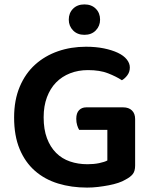

<svg xmlns="http://www.w3.org/2000/svg" viewBox="-20 -835 692 871"><path d="M593 -84Q593 -59 582.5 -45.5Q572 -32 549 -20Q536 -12 516.5 -5.5Q497 1 473.5 5.5Q450 10 425 13Q400 16 375 16Q304 16 243.5 -2.5Q183 -21 138.5 -60Q94 -99 69 -159Q44 -219 44 -302Q44 -381 69.5 -441.5Q95 -502 139.5 -542Q184 -582 243 -602.5Q302 -623 370 -623Q415 -623 451.5 -615.5Q488 -608 514.5 -595.5Q541 -583 555 -565.5Q569 -548 569 -529Q569 -509 558 -494Q547 -479 533 -471Q507 -488 470 -502.5Q433 -517 379 -517Q335 -517 298 -502.5Q261 -488 234.5 -461Q208 -434 193 -394Q178 -354 178 -303Q178 -248 193 -208Q208 -168 234.5 -141.5Q261 -115 297.5 -102.5Q334 -90 377 -90Q406 -90 430 -95Q454 -100 467 -107V-246H339Q334 -254 330 -267Q326 -280 326 -296Q326 -322 338.5 -335Q351 -348 371 -348H539Q564 -348 578.5 -334Q593 -320 593 -295ZM363 -677Q331 -677 311.5 -697Q292 -717 292 -746Q292 -776 311.5 -795.5Q331 -815 363 -815Q395 -815 414.5 -795.5Q434 -776 434 -746Q434 -717 414.5 -697Q395 -677 363 -677Z"/></svg>

Font: Baloo 2 Latin SemiBold
Style: Regular
Weight: 400
Designer: Sarang Kulkarni and Ek Type
Foundry: Ek Type
Version: Version 1.001